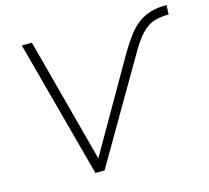

<svg xmlns="http://www.w3.org/2000/svg" viewBox="-103 -833 1034 952"><g transform="rotate(-15 414.5 -356.5)"><path d="M273 0 84 -705H136L306 -65H305L573 -531Q600 -577 625.5 -611.5Q651 -646 680 -668.5Q709 -691 745.5 -702Q782 -713 829 -713L827 -665Q783 -665 750 -654Q717 -643 688 -612.5Q659 -582 626 -525L320 0Z"/></g></svg>

Font: Nunito Sans 7pt ExtraLight
Style: Italic
Weight: 250
Italic angle: -9°
Designer: Vernon Adams
Foundry: Vernon Adams
Version: Version 3.101;gftools[0.9.27]